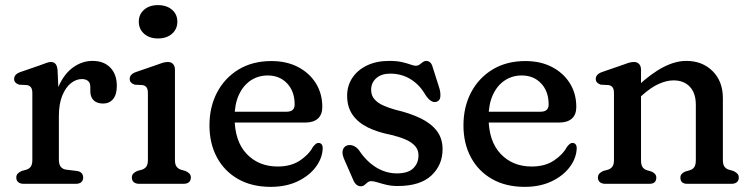

<svg xmlns="http://www.w3.org/2000/svg" viewBox="-20 -719 2940 751"><path d="M188.2 -264Q188.2 -333.3 209.6 -381.8Q231 -430.3 266.2 -455.6Q301.3 -480.8 342.3 -480.8Q385.9 -480.8 411.4 -454.6Q436.9 -428.4 436.9 -383.2Q436.9 -348.8 422.3 -331.4Q407.6 -314 383.3 -314Q359.3 -314 346.3 -326.7Q333.3 -339.5 333.3 -361.6V-378Q333.3 -395.3 324.2 -402.5Q315 -409.8 300.2 -409.8Q277.9 -409.8 257.3 -393.5Q236.7 -377.2 223.5 -344.9Q210.3 -312.7 210.3 -265.2ZM205.1 -444.2 210.3 -332.4V-93.4Q210.3 -76.5 217.5 -66.9Q224.6 -57.3 238.9 -55.4L279.9 -50.4Q292.9 -48.8 299.1 -41.9Q305.3 -35 305.3 -24.4Q305.3 -12.8 297.8 -6.4Q290.2 0 276.3 0H72.7Q59.3 0 51.5 -6.4Q43.7 -12.8 43.7 -24.4Q43.7 -34 49.3 -39.9Q54.9 -45.8 65.1 -50.4L83.5 -55.4Q94.4 -58.9 100.4 -67.3Q106.5 -75.7 106.5 -93.4V-354.2Q106.5 -370.4 101.1 -377.3Q95.8 -384.2 85.9 -386.2L54.9 -387.8Q46 -390.4 40.6 -396Q35.3 -401.6 35.3 -410.2Q35.3 -419.6 41.6 -426.4Q48 -433.2 60.9 -437.6L136.3 -463.6Q149.6 -468.5 160.6 -472.6Q171.6 -476.6 178.9 -476.6Q190.3 -476.6 197 -469.2Q203.7 -461.8 205.1 -444.2Z M664.3 -446.6V-93.4Q664.3 -75.7 670.5 -67.4Q676.6 -59.1 687.3 -55.4L705.1 -50.4Q715.3 -46 720.9 -40Q726.5 -34 726.5 -24.4Q726.5 -12.8 719 -6.4Q711.4 0 697.5 0H524.7Q511.3 0 503.5 -6.4Q495.7 -12.8 495.7 -24.4Q495.7 -34 501.3 -40Q506.9 -46 517.1 -50.4L535.5 -55.4Q546.4 -59.1 552.4 -67.4Q558.5 -75.7 558.5 -93.4V-354.2Q558.5 -370.4 553.1 -377.3Q547.8 -384.2 537.9 -386.2L506.9 -387.8Q498 -390.6 492.6 -396.1Q487.3 -401.6 487.3 -410.2Q487.3 -419.6 493.6 -426.4Q500 -433.2 512.9 -437.6L588.3 -463.6Q603 -469.1 614.7 -472.9Q626.4 -476.6 636.5 -476.6Q649.5 -476.6 656.9 -468.5Q664.3 -460.4 664.3 -446.6ZM597.7 -568.6Q564.5 -568.6 543.7 -586.9Q522.9 -605.3 522.9 -634.4Q522.9 -663 543.7 -681Q564.5 -699 597.7 -699Q631.8 -699 652.8 -681Q673.7 -663 673.7 -634.4Q673.7 -605.3 652.8 -586.9Q631.8 -568.6 597.7 -568.6Z M1240.7 -300.8Q1240.7 -270.6 1223.3 -255.1Q1205.9 -239.6 1173.1 -239.6H860.7V-282H1100.9Q1132.5 -282 1132.5 -310.4Q1132.5 -361.4 1103.2 -392.6Q1073.9 -423.8 1027.3 -423.8Q989.5 -423.8 960.1 -403.9Q930.7 -384 914.1 -347.4Q897.5 -310.8 897.5 -260.4Q897.5 -167 944.5 -117.4Q991.4 -67.7 1066.3 -67.7Q1117.8 -67.7 1152.9 -90.9Q1187.9 -114.1 1204.1 -144.5Q1210.8 -152.7 1215.7 -156.5Q1220.5 -160.3 1226.5 -159.9Q1233.7 -159.7 1238 -154.4Q1242.3 -149 1242.3 -138.7Q1240.8 -99.9 1215 -65.6Q1189.2 -31.2 1144.1 -9.7Q1098.9 11.9 1038.8 11.9Q965.2 11.9 911.4 -18.6Q857.6 -49.2 828.4 -103.6Q799.3 -158 799.3 -228.8Q799.3 -300.5 829 -357.3Q858.8 -414.1 913.2 -447.2Q967.7 -480.2 1041.7 -480.2Q1100.7 -480.2 1145.5 -457Q1190.3 -433.7 1215.5 -393.3Q1240.7 -352.8 1240.7 -300.8Z M1506.4 -431Q1471.6 -431 1451.7 -413.1Q1431.7 -395.2 1431.7 -367.8Q1431.7 -345.7 1444.4 -331.1Q1457 -316.5 1478.6 -306.7Q1500.1 -296.8 1527.4 -289.5Q1583.2 -276.5 1624.5 -256.6Q1665.8 -236.7 1688.5 -207.2Q1711.1 -177.6 1711.1 -135.4Q1711.1 -73.4 1667.2 -32.4Q1623.3 8.6 1535.3 8.6Q1511.3 8.6 1491.6 3.9Q1471.8 -0.9 1457.1 -5.6Q1442.3 -10.4 1432.5 -10.4Q1423.6 -10.4 1417.5 -5.4Q1411.4 -0.4 1405.6 4.6Q1399.8 9.6 1391.5 9.6Q1381.7 9.6 1374 3.1Q1366.3 -3.5 1360.5 -17.8L1325.1 -98.8Q1316.7 -119.5 1321.1 -132.9Q1325.6 -146.3 1338.1 -150.2Q1349.8 -153.8 1362.5 -148.6Q1375.2 -143.4 1384.1 -131.4Q1403.1 -102.6 1426.6 -82.3Q1450.1 -62 1476.8 -51.4Q1503.5 -40.8 1531.7 -40.8Q1576.4 -40.8 1596.6 -60.9Q1616.9 -80.9 1616.9 -111.2Q1616.9 -133.7 1602.8 -148.8Q1588.7 -164 1564.3 -174.2Q1539.8 -184.4 1509.3 -191.6Q1457.3 -201.7 1418.7 -220.6Q1380.2 -239.6 1359 -270.1Q1337.8 -300.7 1337.8 -344.8Q1337.8 -383.7 1358.2 -414.5Q1378.6 -445.3 1415.7 -463.1Q1452.8 -480.8 1502.5 -480.8Q1532.3 -480.8 1552.6 -476.1Q1572.8 -471.3 1585.8 -466.6Q1598.8 -461.8 1606.3 -461.8Q1614.7 -461.8 1621.2 -466.6Q1627.7 -471.3 1633.8 -476.1Q1639.8 -480.8 1646.7 -480.8Q1654.8 -480.8 1661.7 -475.5Q1668.6 -470.1 1671.9 -457.8L1698.5 -374.4Q1703.7 -357 1702.4 -340.8Q1701.1 -324.5 1686.3 -320.6Q1675.6 -317.9 1665.1 -324.9Q1654.5 -332 1643.7 -348.4Q1621.2 -387.7 1585.9 -409.3Q1550.5 -431 1506.4 -431Z M2234.2 -300.8Q2234.2 -270.6 2216.8 -255.1Q2199.4 -239.6 2166.6 -239.6H1854.2V-282H2094.4Q2126 -282 2126 -310.4Q2126 -361.4 2096.7 -392.6Q2067.4 -423.8 2020.8 -423.8Q1983 -423.8 1953.6 -403.9Q1924.2 -384 1907.6 -347.4Q1891 -310.8 1891 -260.4Q1891 -167 1938 -117.4Q1984.9 -67.7 2059.8 -67.7Q2111.3 -67.7 2146.4 -90.9Q2181.4 -114.1 2197.6 -144.5Q2204.3 -152.7 2209.2 -156.5Q2214 -160.3 2220 -159.9Q2227.2 -159.7 2231.5 -154.4Q2235.8 -149 2235.8 -138.7Q2234.3 -99.9 2208.5 -65.6Q2182.7 -31.2 2137.6 -9.7Q2092.4 11.9 2032.3 11.9Q1958.7 11.9 1904.9 -18.6Q1851.1 -49.2 1821.9 -103.6Q1792.8 -158 1792.8 -228.8Q1792.8 -300.5 1822.5 -357.3Q1852.3 -414.1 1906.7 -447.2Q1961.2 -480.2 2035.2 -480.2Q2094.2 -480.2 2139 -457Q2183.8 -433.7 2209 -393.3Q2234.2 -352.8 2234.2 -300.8Z M2487.3 -446.6V-93.4Q2487.3 -74.5 2493.1 -65.8Q2498.8 -57.1 2509.9 -53.4L2528.1 -48Q2547.1 -40 2547.1 -24.4Q2547.1 0 2520.1 0H2347.7Q2334.3 0 2326.5 -6.4Q2318.7 -12.8 2318.7 -24.4Q2318.7 -34 2324.3 -40Q2329.9 -46 2340.1 -50.4L2358.5 -55.4Q2369.4 -59.1 2375.4 -67.4Q2381.5 -75.7 2381.5 -93.4V-354.2Q2381.5 -370.4 2376.1 -377.3Q2370.8 -384.2 2360.9 -386.2L2329.9 -387.8Q2321 -390.6 2315.6 -396.1Q2310.3 -401.6 2310.3 -410.2Q2310.3 -419.6 2316.6 -426.4Q2323 -433.2 2335.9 -437.6L2411.3 -463.6Q2426 -469.1 2437.7 -472.9Q2449.4 -476.6 2459.5 -476.6Q2472.5 -476.6 2479.9 -468.5Q2487.3 -460.4 2487.3 -446.6ZM2470.5 -327.4 2445.1 -355.8 2472.3 -380.8Q2527.8 -432.4 2574.9 -456.6Q2621.9 -480.8 2664.2 -480.8Q2727.3 -480.8 2767.4 -440.8Q2807.5 -400.7 2807.5 -335.2V-93.4Q2807.5 -75.7 2813.6 -67.3Q2819.6 -58.9 2830.5 -55.4L2848.3 -50.4Q2858.5 -45.6 2864.1 -39.8Q2869.7 -34 2869.7 -24.4Q2869.7 -12.8 2862.2 -6.4Q2854.6 0 2840.7 0H2668.3Q2641.3 0 2641.3 -24.4Q2641.3 -40 2660.3 -48L2679.1 -53.4Q2690.2 -57.1 2695.9 -65.8Q2701.7 -74.5 2701.7 -93.4V-308.8Q2701.7 -355.4 2678 -380Q2654.3 -404.6 2614.6 -404.6Q2588.2 -404.6 2557.7 -391.2Q2527.1 -377.8 2493.5 -347.8Z"/></svg>

Font: Fraunces SuperSoft
Style: Regular
Weight: 900
Version: Version 1.000;[b76b70a41]